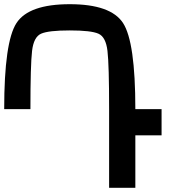

<svg xmlns="http://www.w3.org/2000/svg" viewBox="-20 -895 915 915"><path d="M625 -375H750V-250H625V0H500V-375Q500 -585.9 492.2 -652.3Q484.4 -718.8 449.2 -734.4Q414.1 -750 312.5 -750Q210.9 -750 175.8 -734.4Q140.6 -718.8 132.8 -652.3Q125 -585.9 125 -375H0Q0 -695.3 58.6 -785.2Q117.2 -875 312.5 -875Q507.8 -875 566.4 -785.2Q625 -695.3 625 -375Z"/></svg>

Font: CraftyPE
Style: Regular
Weight: 400
Designer: Erek Butcher
Foundry: Haunted Coop
Version: Version 0.018;April 4, 2024;FontCreator 15.0.0.2962 64-bit